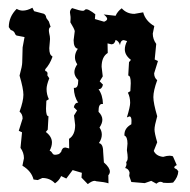

<svg xmlns="http://www.w3.org/2000/svg" viewBox="-20 -464 484 489"><path d="M65.4 -6.8Q60.1 -28.3 37.1 -42L41 -61Q41 -75.2 32.2 -87.4L36.1 -127L27.8 -130.9L37.6 -162.1Q37.6 -173.3 29.8 -179.7Q39.6 -206.5 39.6 -222.7Q39.6 -238.3 29.8 -271.5Q36.6 -295.9 36.6 -305.2L37.6 -343.3L42.5 -369.6L24.9 -373Q20 -373 17.8 -379.2Q15.6 -385.3 7.3 -387.7L2.4 -395Q2.4 -421.4 22.5 -441.4Q29.8 -437 38.1 -437Q49.3 -437 62.5 -444.3L66.9 -435.5L86.9 -430.2Q96.7 -429.2 98.1 -418L104.5 -409.2L108.9 -395.5Q104.5 -393.6 104.5 -386.7Q104.5 -383.3 105.5 -378.4Q107.4 -371.1 107.4 -364.7Q107.4 -361.3 106.9 -357.9L105.5 -341.3Q105.5 -323.7 113.3 -320.8V-318.4Q106.9 -300.3 95.2 -287.6V-283.2Q101.1 -282.2 101.1 -276.4Q101.1 -274.4 100.6 -272L105.5 -264.6Q98.6 -247.1 98.6 -237.3Q98.6 -223.1 104.5 -211.4L98.1 -207.5L97.2 -187.5Q97.2 -168 103.5 -168L101.6 -133.8L96.7 -127.9Q112.3 -116.2 112.3 -101.1Q112.3 -91.3 106.4 -80.1Q109.9 -79.6 113.8 -73.2Q115.7 -69.8 120.6 -69.8Q124.5 -69.8 130.4 -71.8L135.7 -77.1Q138.2 -88.4 146.5 -88.4L156.2 -85.9L155.8 -110.4Q171.4 -120.1 171.4 -145.5L168.5 -169.9L176.3 -182.6L168 -190.9Q170.4 -202.6 179.2 -202.6Q168.5 -217.8 168 -240.2H170.4Q179.2 -240.2 179.2 -258.3V-260.3Q169.4 -270 169.4 -280.3Q169.4 -289.6 176.8 -300.3Q170.9 -308.6 170.9 -318.4Q170.9 -329.1 178.2 -339.8Q167.5 -341.8 167.5 -361.8L170.4 -384.8Q169.4 -390.6 159.2 -407.2Q159.7 -412.1 159.7 -415.5V-420.9Q158.7 -426.3 158.2 -432.1V-433.1Q158.2 -438.5 163.6 -443.4Q183.6 -436.5 190.9 -436.5Q194.3 -436.5 195.3 -438Q196.8 -440.4 199.7 -440.4Q202.6 -440.4 206.5 -438.5Q214.8 -434.1 222.7 -427.7L221.7 -415.5L245.1 -408.7Q252.9 -411.6 252.9 -416Q252.9 -420.4 244.1 -427.2L274.4 -423.8Q279.3 -435.1 290 -442.9Q302.7 -428.7 322.3 -428.7L344.7 -432.6Q350.1 -411.1 373 -397.5L369.1 -378.4Q369.1 -364.3 377.9 -352.1L374 -312.5L382.3 -308.6L372.6 -277.3Q372.6 -266.1 380.4 -259.8Q370.6 -232.9 370.6 -216.8Q370.6 -201.2 380.4 -168Q373.5 -143.6 373.5 -134.3Q373.5 -125 380.4 -101.6L371.6 -79.6Q377.9 -66.4 395.5 -64.5Q404.8 -67.4 411.6 -67.4Q416.5 -67.4 420.4 -65.9L430.2 -43.5Q423.8 -40.5 423.8 -37.6Q423.8 -35.2 430.2 -32.7L434.1 -27.8Q433.6 -13.2 420.9 1Q414.1 2 407.2 2Q401.9 2 396 1.5Q392.6 -1 388.7 -1Q383.8 -1 378.4 3.9L365.2 -3.4L348.6 2.4L314.5 -0.5L309.1 -16.1L310.1 -24.4Q307.6 -34.2 298.8 -36.1Q302.2 -42.5 302.2 -45.9V-47.4Q301.3 -48.3 301.3 -49.3Q301.3 -51.3 303.7 -54.7Q305.2 -56.6 305.2 -62.5Q305.2 -69.3 303.2 -81.5L304.7 -98.1Q304.7 -115.7 296.9 -118.7V-121.1Q296.9 -137.7 314.5 -147.5L314.9 -156.2Q314.9 -167.5 309.6 -167.5L303.2 -165Q311.5 -192.4 311.5 -202.1Q311.5 -216.3 305.7 -228L312 -231.9L313 -252Q313 -271.5 306.6 -271.5L308.6 -305.7L313.5 -311.5Q297.9 -323.2 297.9 -338.4Q297.9 -348.1 303.7 -359.4L295.4 -361.8Q287.1 -361.8 285.6 -349.1Q282.7 -359.4 274.4 -362.3Q272 -351.1 263.7 -351.1L253.9 -353.5L254.4 -329.1Q238.8 -319.3 238.8 -293.9L241.7 -269.5L233.9 -256.8L242.2 -248.5Q239.7 -236.8 231 -236.8Q241.7 -221.7 242.2 -199.2H239.7Q231 -199.2 231 -181.2V-179.2Q240.7 -169.4 240.7 -159.2Q240.7 -149.9 233.4 -139.2Q239.3 -130.9 239.3 -121.1Q239.3 -110.4 231.9 -99.6Q242.7 -97.7 242.7 -77.6L244.6 -50.3Q259.8 -37.1 259.8 -26.9Q259.8 -22 255.9 -17.6L256.3 2.9Q246.1 -0.5 225.1 -2.4Q223.1 -3.4 220.7 -3.4Q214.4 -3.4 203.6 4.9L187.5 -11.7L188.5 -23.9L165 -30.8L148.9 -9.3L135.7 -15.6Q130.9 -4.4 120.1 2.9Q107.4 -10.7 87.9 -10.7L76.2 -5.4Z"/></svg>

Font: Truetypewriter PolyglOTT
Style: Regular
Weight: 400
Designer: Sergey Beatoff a.k.a. Sam_T
Version: Version 3.76